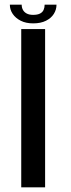

<svg xmlns="http://www.w3.org/2000/svg" viewBox="-20 -799 303 819"><path d="M70.6 0H172.4V-675H70.6ZM121.3 -699.3Q153.9 -699.3 176.1 -710.5Q198.3 -721.6 209.6 -739.7Q221 -757.7 221 -779.1H170.4Q170.4 -766.8 166 -756.9Q161.6 -746.9 150.9 -741.3Q140.1 -735.6 121.3 -735.6Q104.5 -735.6 93.8 -741.4Q83 -747.2 77.8 -756.9Q72.5 -766.6 72.5 -779.1H22Q22 -757.7 34.2 -739.7Q46.5 -721.6 68.5 -710.5Q90.6 -699.3 121.3 -699.3Z"/></svg>

Font: Anybody Thin
Style: Regular
Weight: 100
Designer: Tyler Finck
Foundry: Etcetera Type Company
Version: Version 1.114;gftools[0.9.25]